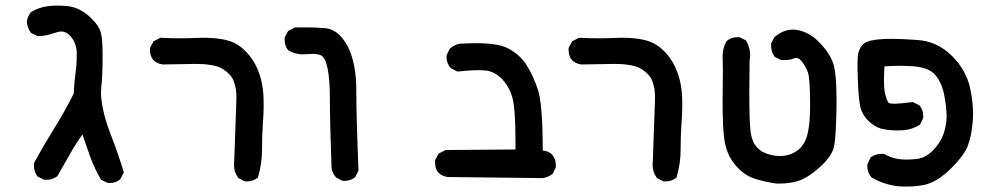

<svg xmlns="http://www.w3.org/2000/svg" viewBox="-20 -521 3540 688"><path d="M185.5 110.4Q168 123 149.4 123Q143.6 123 137.7 123L114.3 111.3Q101.6 93.8 101.6 72.3Q101.6 69.3 101.6 63.5Q135.7 1 172.9 -58.6Q210 -118.2 244.1 -185.5Q246.1 -225.6 250 -253.9Q254.9 -290 254.9 -308.1Q254.9 -326.2 254.9 -336.9Q252 -372.1 228.5 -395.5Q215.8 -408.2 199.2 -408.2Q190.4 -408.2 176.8 -403.3Q144.5 -391.6 117.2 -391.6H115.2L90.8 -403.3Q78.1 -420.9 76.2 -442.4Q78.1 -461.9 90.8 -477.5Q120.1 -495.1 152.3 -499Q168 -501 185.5 -501Q203.1 -501 222.7 -499Q268.6 -494.1 308.6 -454.1Q335 -427.7 341.3 -404.3Q347.7 -380.9 347.7 -324.2Q347.7 -247.1 342.8 -207Q341.8 -198.2 341.8 -188.5Q341.8 -164.1 350.1 -125Q358.4 -85.9 381.3 -26.9Q404.3 32.2 423.8 96.7L411.1 121.1Q395.5 134.8 374 134.8Q366.2 134.8 364.3 133.8L341.8 123Q316.4 78.1 302.2 38.1Q288.1 -2 275.4 -39.1Q252 -6.8 233.4 26.4Z M780.3 -272.5Q761.7 -285.2 727.5 -289.1Q710.9 -292 680.7 -292Q650.4 -292 564.5 -290H563.5Q544.9 -292 530.3 -304.7Q517.6 -319.3 517.6 -340.8Q517.6 -343.8 517.6 -349.6L530.3 -373L554.7 -385.7Q590.8 -383.8 622.1 -383.8Q653.3 -383.8 674.3 -384.8Q695.3 -385.7 707 -385.7Q777.3 -385.7 815.4 -369.1Q852.5 -352.5 880.9 -312.5Q918 -260.7 923.8 -182.6Q924.8 -164.1 924.8 -140.6Q924.8 -117.2 921.9 -76.7Q918.9 -36.1 918.9 14.6Q918.9 65.4 904.3 115.2Q887.7 128.9 866.2 128.9Q863.3 128.9 857.4 128.9L834 117.2L833 115.2Q818.4 95.7 818.4 68.4Q818.4 62.5 819.3 55.7Q827.1 -151.4 827.1 -165Q827.1 -178.7 826.7 -186.5Q826.2 -194.3 825.2 -202.1Q822.3 -216.8 817.4 -230.5Q809.6 -252.9 780.3 -272.5Z M1168 80.1Q1162.1 -81.1 1162.1 -165Q1162.1 -308.6 1128.9 -323.2Q1117.2 -328.1 1098.6 -328.1Q1089.8 -328.1 1081.5 -327.1Q1073.2 -326.2 1064.5 -326.2Q1037.1 -326.2 1012.7 -340.8Q1000 -356.4 1000 -377.9Q1000 -380.9 1000 -386.7L1012.7 -410.2L1037.1 -422.9Q1051.8 -422.9 1081.5 -422.9Q1111.3 -422.9 1146.5 -419.9Q1194.3 -415 1226.6 -353.5Q1256.8 -293.9 1256.8 -196.3Q1256.8 -100.6 1264.6 89.8L1252.9 113.3Q1237.3 127 1215.8 127Q1212.9 127 1207 127L1184.6 115.2Q1169.9 98.6 1168 80.1Z M1551.8 98.6Q1543.9 89.8 1541.5 80.1Q1539.1 70.3 1539.1 64.5Q1539.1 58.6 1539.1 52.7L1551.8 29.3L1576.2 16.6L1827.1 14.6Q1827.1 1 1827.1 -12.7Q1827.1 -133.8 1815.4 -173.8Q1802.7 -214.8 1775.9 -240.7Q1749 -266.6 1716.8 -268.6Q1708 -269.5 1687.5 -269.5Q1667 -269.5 1619.1 -264.6L1595.7 -276.4Q1580.1 -293.9 1580.1 -315.4Q1580.1 -323.2 1581.1 -325.2L1591.8 -346.7Q1606.4 -359.4 1625 -364.3Q1625 -364.3 1626 -364.3Q1658.2 -366.2 1684.6 -366.2Q1764.6 -366.2 1798.8 -348.6Q1843.8 -325.2 1867.2 -287.1Q1890.6 -251 1907.7 -198.7Q1924.8 -146.5 1924.8 18.6Q1943.4 19.5 1957 31.2Q1971.7 47.9 1971.7 70.3Q1971.7 74.2 1971.7 79.1L1960 102.5Q1940.4 116.2 1922.9 117.2L1585 113.3Q1566.4 111.3 1551.8 98.6Z M2280.3 -272.5Q2261.7 -285.2 2227.5 -289.1Q2210.9 -292 2180.7 -292Q2150.4 -292 2064.5 -290H2063.5Q2044.9 -292 2030.3 -304.7Q2017.6 -319.3 2017.6 -340.8Q2017.6 -343.8 2017.6 -349.6L2030.3 -373L2054.7 -385.7Q2090.8 -383.8 2122.1 -383.8Q2153.3 -383.8 2174.3 -384.8Q2195.3 -385.7 2207 -385.7Q2277.3 -385.7 2315.4 -369.1Q2352.5 -352.5 2380.9 -312.5Q2418 -260.7 2423.8 -182.6Q2424.8 -164.1 2424.8 -140.6Q2424.8 -117.2 2421.9 -76.7Q2418.9 -36.1 2418.9 14.6Q2418.9 65.4 2404.3 115.2Q2387.7 128.9 2366.2 128.9Q2363.3 128.9 2357.4 128.9L2334 117.2L2333 115.2Q2318.4 95.7 2318.4 68.4Q2318.4 62.5 2319.3 55.7Q2327.1 -151.4 2327.1 -165Q2327.1 -178.7 2326.7 -186.5Q2326.2 -194.3 2325.2 -202.1Q2322.3 -216.8 2317.4 -230.5Q2309.6 -252.9 2280.3 -272.5Z M2570.3 -268.6 2569.3 -320.3Q2569.3 -348.6 2584 -374Q2599.6 -387.7 2621.1 -387.7Q2624 -387.7 2629.9 -387.7L2653.3 -376Q2668 -350.6 2668 -324.2Q2668 -314.5 2666 -304.7Q2665 -236.3 2665 -185.5Q2665 -77.1 2670.4 -43.5Q2675.8 -9.8 2694.3 8.8Q2703.1 17.6 2712.9 23.4Q2743.2 38.1 2774.4 38.1Q2818.4 38.1 2848.6 8.8L2854.5 1Q2881.8 -30.3 2882.8 -131.8Q2882.8 -141.6 2882.8 -150.4Q2882.8 -238.3 2875 -261.7Q2864.3 -290 2847.7 -306.6Q2840.8 -313.5 2833 -313.5Q2830.1 -313.5 2827.1 -312.5Q2811.5 -305.7 2791 -305.7Q2786.1 -305.7 2779.3 -305.7L2755.9 -317.4Q2743.2 -335 2743.2 -356.4Q2743.2 -359.4 2743.2 -365.2L2754.9 -387.7Q2787.1 -415 2821.3 -415Q2830.1 -415 2839.8 -413.1Q2882.8 -404.3 2918 -367.2Q2953.1 -330.1 2965.3 -294.9Q2977.5 -259.8 2977.5 -167Q2977.5 -152.3 2977.5 -137.7Q2975.6 -21.5 2967.8 7.8Q2959 41 2917 78.6Q2875 116.2 2838.9 127.9Q2808.6 136.7 2774.4 136.7Q2765.6 136.7 2761.7 136.7Q2720.7 130.9 2683.6 119.1Q2644.5 106.4 2613.3 68.4Q2582 30.3 2575.2 -23.4Q2569.3 -68.4 2569.3 -156.2Z M3087.9 76.2Q3087.9 68.4 3088.9 66.4L3099.6 43L3101.6 42Q3117.2 30.3 3138.7 30.3Q3141.6 30.3 3147.5 30.3Q3172.9 44.9 3199.2 48.8Q3211.9 50.8 3228 50.8Q3244.1 50.8 3263.7 48.8Q3298.8 44.9 3327.1 13.7Q3355.5 -17.6 3364.3 -51.8Q3372.1 -78.1 3372.1 -106.4Q3372.1 -115.2 3371.1 -124Q3368.2 -163.1 3359.4 -198.2Q3348.6 -235.4 3326.2 -257.8Q3304.7 -278.3 3255.9 -283.2Q3229.5 -285.2 3203.1 -285.2Q3176.8 -285.2 3149.4 -283.2Q3147.5 -255.9 3147.5 -231.4Q3147.5 -207 3150.4 -190.4Q3158.2 -156.2 3166 -151.4Q3171.9 -149.4 3187.5 -149.4Q3203.1 -149.4 3251 -155.3L3274.4 -143.6Q3288.1 -127.9 3288.1 -106.4Q3288.1 -103.5 3288.1 -97.7L3276.4 -74.2Q3250 -57.6 3220.7 -54.7Q3208 -53.7 3192.4 -53.7Q3176.8 -53.7 3161.6 -55.7Q3146.5 -57.6 3135.7 -60.5Q3111.3 -68.4 3090.8 -88.9Q3070.3 -109.4 3063.5 -134.8Q3056.6 -161.1 3053.7 -240.2Q3052.7 -263.7 3052.7 -278.8Q3052.7 -293.9 3053.2 -311Q3053.7 -328.1 3057.6 -336.9Q3066.4 -364.3 3089.8 -372.1Q3114.3 -381.8 3175.8 -381.8Q3212.9 -381.8 3264.6 -377.9Q3337.9 -374 3391.6 -320.3Q3441.4 -270.5 3456.1 -206.1Q3466.8 -156.2 3466.8 -113.3Q3466.8 -100.6 3465.8 -88.9Q3461.9 -36.1 3449.2 -2Q3437.5 33.2 3387.7 82.5Q3337.9 131.8 3292 141.6Q3261.7 147.5 3228.5 147.5Q3210.9 147.5 3198.2 146.5Q3147.5 140.6 3103.5 115.2Q3087.9 97.7 3087.9 76.2Z"/></svg>

Font: JasonHandwriting2
Style: SemiBold
Weight: 600
Version: Version 1.04.7